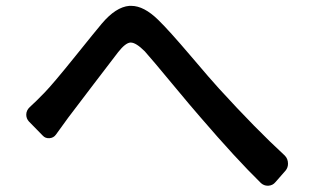

<svg xmlns="http://www.w3.org/2000/svg" viewBox="-20 -666 1040 639"><path d="M166 -217.8Q158.2 -207 144.5 -206.1Q130.9 -205.1 122.1 -214.8L76.2 -261.7Q67.4 -271.5 67.4 -284.2Q67.4 -298.8 79.1 -309.6Q99.6 -328.1 128.9 -358.4Q157.2 -387.7 229.5 -477.5Q301.8 -567.4 318.4 -586.9Q365.2 -642.6 410.2 -646.5Q413.1 -646.5 417 -646.5Q459 -646.5 506.8 -599.6Q542 -565.4 613.8 -481Q685.5 -396.5 709 -371.1Q831.1 -237.3 927.7 -148.4Q938.5 -137.7 938.5 -121.1Q938.5 -108.4 930.7 -98.6L896.5 -59.6Q887.7 -48.8 873 -47.9Q872.1 -47.9 871.1 -47.9Q858.4 -47.9 848.6 -56.6Q765.6 -137.7 646.5 -276.4Q618.2 -308.6 552.2 -388.2Q486.3 -467.8 461.9 -495.1Q432.6 -524.4 415 -524.4Q415 -524.4 414.1 -524.4Q397.5 -523.4 373 -492.2Q351.6 -464.8 290.5 -384.3Q229.5 -303.7 207 -274.4Q193.4 -255.9 166 -217.8Z"/></svg>

Font: Gen Jyuu GothicL Medium
Style: Regular
Weight: 500
Designer: [Source Han Sans]
Ryoko NISHIZUKA  (kana & ideographs); Paul D. Hunt (Latin, Greek & Cyrillic); Wenlong ZHANG  (bopomofo
Version: Version 1.002.20150607